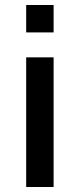

<svg xmlns="http://www.w3.org/2000/svg" viewBox="-20 -750 320 770"><path d="M85 -620V-730H195V-620ZM85 0V-520H195V0Z"/></svg>

Font: M PLUS 1 Medium
Style: Regular
Weight: 500
Designer: Coji Morishita
Foundry: UNDERFOREST DESIGN
Version: Version 1.001